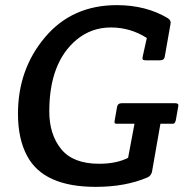

<svg xmlns="http://www.w3.org/2000/svg" viewBox="-20 -716 737 748"><path d="M661 -314Q675 -314 675 -306Q675 -303 674 -299L665 -248Q663 -239 659.5 -236Q656 -233 646 -234H605L572 -46Q568 -31 555 -25Q469 12 353 12Q150 12 86 -108Q50 -174 50 -273Q50 -446 155.5 -571Q261 -696 435 -696Q549 -696 634 -645Q648 -636 644 -621L622 -496Q620 -481 603 -481H549Q539 -481 536.5 -484Q534 -487 536 -496L552 -568Q488 -609 412 -609Q336 -609 278 -561Q172 -472 172 -282Q172 -192 218.5 -135Q265 -78 366 -78Q433 -78 479 -101L504 -234H440Q430 -233 427.5 -236Q425 -239 427 -248L436 -299Q438 -314 455 -314Z"/></svg>

Font: Crete Round
Style: Italic
Weight: 400
Designer: Veronika Burian
Foundry: TypeTogether
Version: Version 1.001; ttfautohint (v1.6)